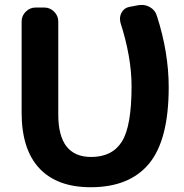

<svg xmlns="http://www.w3.org/2000/svg" viewBox="-20 -785 762 793"><path d="M354.5 -11.7Q215.8 -11.7 142.6 -89.8Q69.3 -168 69.3 -320.3V-696.3Q69.3 -719.7 86.4 -736.8Q103.5 -753.9 127 -753.9H163.1Q186.5 -753.9 203.6 -736.8Q220.7 -719.7 220.7 -696.3V-311.5Q220.7 -136.7 356.4 -136.7Q443.4 -136.7 483.4 -200.2Q523.4 -263.7 523.4 -428.7Q523.4 -548.8 477.5 -691.4Q475.6 -700.2 475.6 -708Q475.6 -720.7 482.4 -733.4Q493.2 -752.9 515.6 -756.8L552.7 -763.7Q559.6 -764.6 566.4 -764.6Q583 -764.6 598.6 -755.9Q621.1 -743.2 627.9 -719.7Q676.8 -568.4 676.8 -424.8Q676.8 -208 596.2 -109.9Q515.6 -11.7 354.5 -11.7Z"/></svg>

Font: Gen Jyuu Gothic P Bold
Style: Bold
Weight: 700
Designer: [Source Han Sans]
Ryoko NISHIZUKA  (kana & ideographs); Paul D. Hunt (Latin, Greek & Cyrillic); Wenlong ZHANG  (bopomofo
Version: Version 1.002.20150607